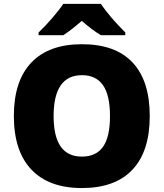

<svg xmlns="http://www.w3.org/2000/svg" viewBox="-20 -951 837 981"><path d="M745.1 -357.9Q745.1 -177.7 656.7 -84Q568.4 9.8 397.9 9.8Q230 9.8 140.4 -84.5Q50.8 -178.7 50.8 -358.9Q50.8 -537.1 139.9 -631.1Q229 -725.1 398.9 -725.1Q569.3 -725.1 657.2 -631.8Q745.1 -538.6 745.1 -357.9ZM253.9 -357.9Q253.9 -150.9 397.9 -150.9Q471.2 -150.9 506.6 -201.2Q542 -251.5 542 -357.9Q542 -464.8 506.1 -515.9Q470.2 -566.9 398.9 -566.9Q253.9 -566.9 253.9 -357.9ZM496.1 -771Q455.1 -794.4 397.9 -844.2Q336.9 -792 303.2 -771H177.2V-785.2Q210.9 -816.9 247.8 -859.9Q284.7 -902.8 303.2 -931.2H495.1Q541 -864.3 620.1 -785.2V-771Z"/></svg>

Font: OpenSansExtrabold
Style: Regular
Weight: 800
Foundry: Ascender Corporation
Version: Version 1.10